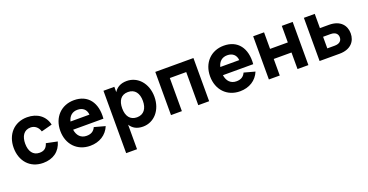

<svg xmlns="http://www.w3.org/2000/svg" viewBox="-33 -1286 4328 2256"><g transform="rotate(-20 2131.0 -157.5)"><path d="M308 15C433 15 522 -49 553 -164L414 -193C398 -141 369 -112 308 -112C226 -112 184 -176 184 -270C184 -360 222 -428 308 -428C358 -428 401 -395 417 -339L553 -375C529 -486 437 -555 310 -555C145 -555 40 -434 40 -270C40 -108 140 15 308 15Z M896 -110C826 -110 781 -154.5 769.5 -232H1148.5C1165 -428 1071 -555 896 -555C736 -555 623 -439 623 -270C623 -103 733 15 896 15C1012 15 1103 -42 1144 -141L1008 -178C987 -131.5 951.5 -110 896 -110ZM773.5 -333C789.5 -398 832 -435 896 -435C963 -435 1005.5 -397 1010.5 -333Z M1397 240V-66.5C1428.5 -15.5 1479 15 1556 15C1694 15 1800 -102 1800 -270C1800 -437 1694 -555 1556 -555C1479 -555 1428.5 -524.5 1397 -473.5V-540H1261V240ZM1526 -112C1441 -112 1397 -173 1397 -270C1397 -364 1437 -428 1526 -428C1612 -428 1656 -366 1656 -270C1656 -177 1613 -112 1526 -112Z M2045 0V-414H2250V0H2386V-540H1909V0Z M2769 -110C2699 -110 2654 -154.5 2642.5 -232H3021.5C3038 -428 2944 -555 2769 -555C2609 -555 2496 -439 2496 -270C2496 -103 2606 15 2769 15C2885 15 2976 -42 3017 -141L2881 -178C2860 -131.5 2824.5 -110 2769 -110ZM2646.5 -333C2662.5 -398 2705 -435 2769 -435C2836 -435 2878.5 -397 2883.5 -333Z M3269 0V-207H3491V0H3627V-540H3491V-333H3269V-540H3133V0Z M4016.5 0C4159 0 4222 -83.5 4222 -181C4222 -278.5 4159 -362 4016.5 -362H3903V-540H3767V0ZM3903 -108.5V-253.5H3995C4060 -253.5 4085.5 -221 4085.5 -181C4085.5 -141 4060 -108.5 3995 -108.5Z"/></g></svg>

Font: Vela Sans ExtBd
Style: Regular
Weight: 800
Designer: Principal design: Mikhail Sharanda - project Manrope.
Design modification: Ravid Balaliev
Foundry: Mikhail Sharanda
Version: Version 1.001